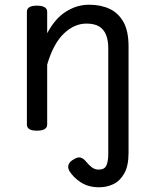

<svg xmlns="http://www.w3.org/2000/svg" viewBox="-20 -539 653 814"><path d="M525 109Q525 164 507 196Q489 228 461 241.5Q433 255 400 255Q355 255 322.5 234Q290 213 273 184Q266 169 271.5 157Q277 145 292 137Q309 126 321 129Q333 132 343 144Q357 161 369.5 170.5Q382 180 399 180Q423 180 431 162.5Q439 145 439 114V-334Q439 -368 429.5 -391.5Q420 -415 400 -427Q380 -439 346 -439Q321 -439 297 -428.5Q273 -418 251 -397Q229 -376 211 -343Q193 -310 180 -265V-11Q180 2 169 8.5Q158 15 136 15Q115 15 104.5 8.5Q94 2 94 -11V-489Q94 -502 104.5 -508.5Q115 -515 136 -515Q158 -515 169 -508.5Q180 -502 180 -489V-398Q196 -428 215.5 -451Q235 -474 258.5 -489Q282 -504 306.5 -511.5Q331 -519 358 -519Q407 -519 444.5 -501.5Q482 -484 503.5 -445.5Q525 -407 525 -343Z"/></svg>

Font: Playwrite IT Moderna
Style: Regular
Weight: 400
Designer: Veronika Burian, José Scaglione
Foundry: TypeTogether
Version: Version 1.002